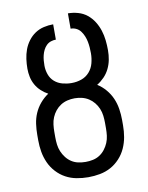

<svg xmlns="http://www.w3.org/2000/svg" viewBox="-84 -796 668 865"><g transform="rotate(-10 250.0 -363.5)"><path d="M250 8Q223 8 196.5 3Q170 -2 147 -14.5Q124 -27 105.5 -47Q87 -67 76 -91.5Q65 -116 60.5 -142Q56 -168 56 -195V-220Q56 -245 59.5 -270Q63 -295 73 -318Q83 -341 99.5 -360.5Q116 -380 137 -394Q120 -403 105.5 -416.5Q91 -430 81.5 -447Q72 -464 68 -483Q64 -502 64 -521Q64 -543 67 -565Q70 -587 77.5 -607.5Q85 -628 98.5 -646Q112 -664 130 -676Q148 -688 169.5 -693Q191 -698 213 -698V-628Q201 -628 189.5 -624Q178 -620 169.5 -611.5Q161 -603 155.5 -592Q150 -581 147 -569Q144 -557 143 -545Q142 -533 142 -521Q142 -501 149 -481Q156 -461 171.5 -447.5Q187 -434 207.5 -428.5Q228 -423 248 -423H250Q273 -423 294.5 -430.5Q316 -438 331 -455Q346 -472 352 -494.5Q358 -517 358 -540Q358 -553 357 -566.5Q356 -580 353.5 -593Q351 -606 346 -618.5Q341 -631 333 -642Q325 -653 313 -659Q301 -665 287 -665V-735Q310 -735 333 -728.5Q356 -722 374 -707.5Q392 -693 404.5 -673Q417 -653 424 -631Q431 -609 433.5 -586Q436 -563 436 -540Q436 -518 432 -497Q428 -476 418.5 -456.5Q409 -437 394 -421.5Q379 -406 361 -395Q382 -382 399 -362Q416 -342 426 -319Q436 -296 440 -270.5Q444 -245 444 -220V-195Q444 -168 439.5 -142Q435 -116 424 -91.5Q413 -67 394.5 -47Q376 -27 353 -14.5Q330 -2 303.5 3Q277 8 250 8ZM250 -62Q267 -62 283.5 -65.5Q300 -69 314 -78Q328 -87 338.5 -100.5Q349 -114 355.5 -129.5Q362 -145 364 -161.5Q366 -178 366 -195V-220Q366 -236 364 -253Q362 -270 355.5 -285.5Q349 -301 338.5 -314Q328 -327 314 -336Q300 -345 283.5 -349Q267 -353 250 -353Q233 -353 216.5 -349Q200 -345 186 -336Q172 -327 161.5 -314Q151 -301 144.5 -285.5Q138 -270 136 -253Q134 -236 134 -220V-195Q134 -178 136 -161.5Q138 -145 144.5 -129.5Q151 -114 161.5 -100.5Q172 -87 186 -78Q200 -69 216.5 -65.5Q233 -62 250 -62Z"/></g></svg>

Font: Iosevka SS18
Style: Regular
Weight: 400
Monospace: yes
Designer: Belleve Invis
Foundry: Belleve Invis
Version: Version 25.1.1; ttfautohint (v1.8.4)